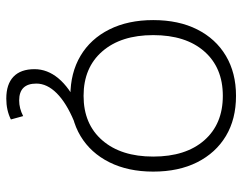

<svg xmlns="http://www.w3.org/2000/svg" viewBox="-102 -468 789 626"><g transform="rotate(90 293.0 -155.5)"><path d="M302 219Q255 219 230.5 195.5Q206 172 206 127Q206 85 236 49Q266 13 325 -15L376 -2Q316 23 284.5 54.5Q253 86 253 121Q253 177 308 177Q334 177 359 164L370 204Q340 219 302 219ZM293 10Q218 10 162.5 -23Q107 -56 76.5 -117Q46 -178 46 -260Q46 -343 76.5 -403.5Q107 -464 162.5 -497Q218 -530 293 -530Q369 -530 424 -497Q479 -464 509.5 -403.5Q540 -343 540 -260Q540 -178 509.5 -117Q479 -56 424 -23Q369 10 293 10ZM293 -33Q385 -33 438 -94Q491 -155 491 -260Q491 -366 438 -426.5Q385 -487 293 -487Q201 -487 148 -426.5Q95 -366 95 -260Q95 -155 148 -94Q201 -33 293 -33Z"/></g></svg>

Font: M PLUS 2 Light
Style: Regular
Weight: 300
Designer: Coji Morishita
Foundry: UNDERFOREST DESIGN
Version: Version 1.001